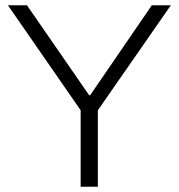

<svg xmlns="http://www.w3.org/2000/svg" viewBox="-20 -706 676 726"><path d="M285 0H350V-289L626 -686H554L321 -346H317L82 -686H10L285 -289Z"/></svg>

Font: Archivo ExtraLight
Style: Regular
Weight: 200
Designer: Hector Gatti
Foundry: Omnibus-Type
Version: Version 2.001